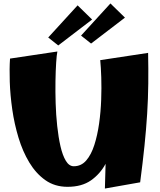

<svg xmlns="http://www.w3.org/2000/svg" viewBox="-20 -1073 925 1111"><path d="M371 8Q297 8 242.5 -30.5Q188 -69 149.5 -133Q111 -197 87 -276.5Q63 -356 51 -439.5Q39 -523 36.5 -600Q34 -677 38 -734L312 -775Q308 -756 305 -710.5Q302 -665 301 -604Q300 -543 302 -476Q304 -409 311 -344Q318 -279 330 -226.5Q342 -174 361 -142.5Q380 -111 407 -111Q450 -111 479 -144.5Q508 -178 526 -234.5Q544 -291 553.5 -358.5Q563 -426 565.5 -495.5Q568 -565 566 -625Q564 -685 560 -725L837 -767Q839 -675 838 -588.5Q837 -502 831.5 -414Q826 -326 816 -229Q806 -132 791 -18L587 18Q590 -59 591 -125Q559 -66 506 -29Q453 8 371 8ZM507 -821 449 -867 619 -1053 703 -971ZM317 -810 259 -856 429 -1042 513 -960Z"/></svg>

Font: Marhey ExtraBold
Style: Regular
Weight: 800
Designer: Nur Syamsi & Bustanul Arifin
Foundry: Namelatype
Version: Version 1.000; ttfautohint (v1.8.4.7-5d5b)